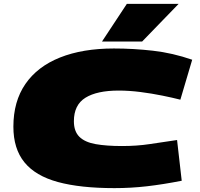

<svg xmlns="http://www.w3.org/2000/svg" viewBox="-20 -960 1029 990"><path d="M570 10Q394 10 278.5 -21.5Q163 -53 106 -123Q49 -193 49 -307Q49 -437 111 -527Q173 -617 289.5 -663.5Q406 -710 567 -710Q667 -710 768.5 -698.5Q870 -687 971 -652L910 -446Q871 -456 817 -467Q763 -478 704.5 -485.5Q646 -493 592 -493Q480 -493 420.5 -456Q361 -419 361 -335Q361 -283 389 -255Q417 -227 472.5 -217Q528 -207 609 -207Q686 -207 751.5 -217Q817 -227 893 -238L917 -28Q820 -9 737.5 0.5Q655 10 570 10ZM506 -746 634 -940H901L713 -746Z"/></svg>

Font: Georama ExtraExtended Black
Style: Italic
Weight: 900
Width: 8
Italic angle: -9°
Designer: Jean-Baptiste Levee
Foundry: Production Type
Version: Version 1.000